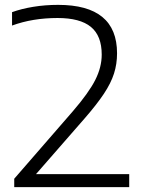

<svg xmlns="http://www.w3.org/2000/svg" viewBox="-20 -769 589 789"><path d="M511 -53.5V0H38.5V-34.5L279.5 -312Q345 -388 371.5 -440.5Q398 -493 398 -544.5Q398 -622 353.5 -658.5Q309 -695 216.5 -695Q114 -695 29.5 -664V-719Q68 -733 116.8 -741Q165.5 -749 219 -749Q461 -749 461 -550Q461 -506 448.5 -466.8Q436 -427.5 407 -383.8Q378 -340 327 -281.5L128 -53.5Z"/></svg>

Font: Encode Sans Expanded Light
Style: Regular
Weight: 300
Width: 7
Designer: Multiple Designers
Foundry: Impallari Type
Version: Version 2.000